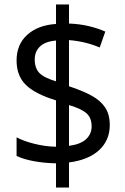

<svg xmlns="http://www.w3.org/2000/svg" viewBox="-20 -779 560 857"><path d="M230 -50Q178 -51 131.5 -59.5Q85 -68 54 -83V-166Q86 -149 134 -137Q182 -125 230 -124V-331Q138 -359 96 -399.5Q54 -440 54 -509Q54 -581 102 -624Q150 -667 230 -672V-759H288V-674Q336 -672 376 -662.5Q416 -653 450 -638L425 -567Q395 -580 360.5 -588.5Q326 -597 288 -600V-394Q349 -374 389 -352Q429 -330 449.5 -299Q470 -268 470 -221Q470 -153 422.5 -109Q375 -65 288 -54V58H230ZM230 -598Q182 -594 158.5 -571.5Q135 -549 135 -514Q135 -475 155.5 -453.5Q176 -432 230 -416ZM288 -128Q340 -135 364.5 -158Q389 -181 389 -215Q389 -252 367 -272.5Q345 -293 288 -310Z"/></svg>

Font: Noto Sans Hebrew SemiCondensed
Style: Regular
Weight: 400
Width: 4
Designer: Monotype Design Team
Foundry: Monotype Imaging Inc.
Version: Version 2.004; ttfautohint (v1.8.4.7-5d5b)